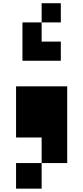

<svg xmlns="http://www.w3.org/2000/svg" viewBox="-20 -840 509 1173"><path d="M390.6 -312.5V156.2H234.4V312.5H78.1V156.2H234.4V0H78.1V-312.5ZM351.6 -703.1V-820.3H234.4V-585.9H351.6V-468.8H117.2V-703.1H234.4Z"/></svg>

Font: Sorena-Fanum Normal
Style: Regular
Weight: 400
Designer: Mohammad Darvishi
Version: Version 1.000;March 20, 2024;FontCreator 15.0.0.2958 64-bit